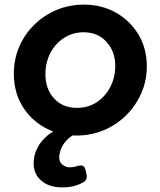

<svg xmlns="http://www.w3.org/2000/svg" viewBox="-20 -576 696 833"><path d="M313 12Q236 12 174 -22.5Q112 -57 76 -117.5Q40 -178 40 -256Q40 -319 63.5 -373.5Q87 -428 129 -469Q171 -510 226 -533Q281 -556 344 -556Q421 -556 482.5 -521.5Q544 -487 580.5 -426.5Q617 -366 617 -288Q617 -226 593 -171.5Q569 -117 527 -75.5Q485 -34 430 -11Q375 12 313 12ZM314 -108Q362 -108 399.5 -132.5Q437 -157 458.5 -198.5Q480 -240 480 -290Q480 -353 442 -394.5Q404 -436 343 -436Q295 -436 257 -411Q219 -386 198 -345Q177 -304 177 -254Q177 -190 214.5 -149Q252 -108 314 -108ZM250 237Q193 237 159.5 208Q126 179 126 134Q126 70 174.5 22.5Q223 -25 301 -39H307Q330 -39 327 -15L324 0Q301 5 281 21.5Q261 38 249 61Q237 84 237 107Q237 127 251 138.5Q265 150 283 150Q298 150 314 145Q329 140 338 143Q347 146 351 161L355 179Q361 205 341 215Q322 226 299.5 231.5Q277 237 250 237Z"/></svg>

Font: Pitagon Sans Text Bold
Style: Italic
Weight: 700
Italic angle: -8°
Designer: Travis Tran
Foundry: Pitagon
Version: Version 1.001; ttfautohint (v1.8.4.7-5d5b);gftools[0.9.26]